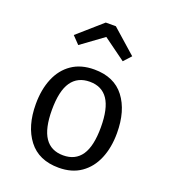

<svg xmlns="http://www.w3.org/2000/svg" viewBox="-148 -916 910 1034"><g transform="rotate(20 307.5 -399.0)"><path d="M308.7 -551.3Q423.1 -551.3 481.5 -474.9Q540 -398.5 540 -270.3Q540 -187.7 513.3 -124.1Q486.7 -60.5 434.9 -24.4Q383.1 11.8 307.7 11.8Q193.3 11.8 134.4 -65.1Q75.4 -142.1 75.4 -269.2Q75.4 -352.3 102.1 -416.2Q128.7 -480 180.8 -515.6Q232.8 -551.3 308.7 -551.3ZM308.7 -481Q239 -481 203.3 -429.2Q167.7 -377.4 167.7 -269.2Q167.7 -162.1 202.8 -110.5Q237.9 -59 307.7 -59Q377.4 -59 412.6 -110.8Q447.7 -162.6 447.7 -270.3Q447.7 -377.9 412.8 -429.5Q377.9 -481 308.7 -481ZM181.5 -645.1 140.5 -687.7 279.5 -809.7H337.4L475.4 -687.7L436.4 -645.1L308.7 -737.9Z"/></g></svg>

Font: FiraCode Nerd Font
Style: Regular
Weight: 400
Designer: Carrois Corporate, Edenspiekermann AG, Nikita Prokopov
Foundry: Carrois Corporate, Edenspiekermann AG, Nikita Prokopov
Version: Version 6.002;Nerd Fonts 2.1.0